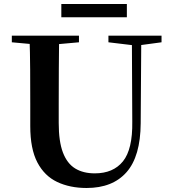

<svg xmlns="http://www.w3.org/2000/svg" viewBox="-20 -919 858 958"><path d="M286 -833V-899H613V-833ZM412 19Q329 19 265.5 -11Q202 -41 166.5 -108.5Q131 -176 131 -290V-401Q131 -485 130.5 -570.5Q130 -656 127 -741H275Q274 -656 273.5 -571.5Q273 -487 273 -401V-305Q273 -213 294 -158Q315 -103 355 -78.5Q395 -54 453 -54Q545 -54 593.5 -114Q642 -174 640 -312L638 -741H685L682 -304Q681 -139 611.5 -60Q542 19 412 19ZM39 -708V-741H374V-708L219 -694H192ZM521 -708V-741H786V-708L675 -693H646Z"/></svg>

Font: Noto Serif TC
Style: Bold
Weight: 700
Designer: Ryoko NISHIZUKA 西塚涼子 (kana & ideographs); Frank Grießhammer (Latin, Greek & Cyrillic); Wenlong ZHANG 张文龙 (bopomofo); San
Foundry: Adobe
Version: Version 2.002-H1;hotconv 1.1.0;makeotfexe 2.6.0